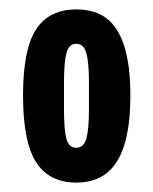

<svg xmlns="http://www.w3.org/2000/svg" viewBox="-20 -718 325 408"><path d="M142 -330Q103 -330 77.5 -350Q52 -370 40.5 -411Q29 -452 29 -515Q29 -578 40.5 -618.5Q52 -659 77.5 -678.5Q103 -698 142 -698Q182 -698 207 -678.5Q232 -659 244.5 -618.5Q257 -578 257 -515Q257 -452 244.5 -411Q232 -370 206.5 -350Q181 -330 142 -330ZM142 -404Q158 -404 163.5 -423.5Q169 -443 169 -485V-544Q169 -585 163.5 -605Q158 -625 142 -625Q126 -625 121 -604.5Q116 -584 116 -544V-485Q116 -443 121 -423.5Q126 -404 142 -404Z"/></svg>

Font: Archivo ExtraCondensed ExtraBold
Style: Regular
Weight: 800
Width: 2
Designer: Hector Gatti
Foundry: Omnibus-Type
Version: Version 2.001